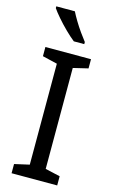

<svg xmlns="http://www.w3.org/2000/svg" viewBox="-141 -996 621 1049"><g transform="rotate(15 169.5 -472.0)"><path d="M298 0H40V-52L124 -71V-642L40 -662V-714H298V-662L214 -642V-71L298 -52ZM145 -944Q156 -922 172.5 -894.5Q189 -867 207.5 -841Q226 -815 241 -796V-784H182Q159 -802 130 -830.5Q101 -859 76.5 -887.5Q52 -916 40 -934V-944Z"/></g></svg>

Font: Noto Sans Ugaritic
Style: Regular
Weight: 400
Designer: Monotype Design Team
Foundry: Monotype Imaging Inc.
Version: Version 2.001; ttfautohint (v1.8.4.7-5d5b)